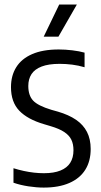

<svg xmlns="http://www.w3.org/2000/svg" viewBox="-20 -821 448 848"><path d="M173 7.5Q141.5 7.5 105.5 2Q69.5 -3.5 39.5 -14V-78Q62 -71 85 -66Q108 -61 130.2 -58.5Q152.5 -56 174 -56Q218 -56 247 -67.8Q276 -79.5 290.2 -102Q304.5 -124.5 304.5 -157.5Q304.5 -184.5 295.2 -203.8Q286 -223 264 -237.8Q242 -252.5 203 -264L174.5 -272.5Q101.5 -294 65 -332.2Q28.5 -370.5 28.5 -436Q28.5 -487 51.8 -524.2Q75 -561.5 122 -582Q169 -602.5 239.5 -602.5Q268 -602.5 299.2 -598.8Q330.5 -595 353.5 -588.5V-524Q326.5 -532 298.8 -535.5Q271 -539 243.5 -539Q194.5 -539 164 -527.2Q133.5 -515.5 119.2 -493.8Q105 -472 105 -441.5Q105 -399.5 126.2 -376.8Q147.5 -354 207 -336L235.5 -328Q283.5 -314 315.8 -292Q348 -270 364.2 -238.2Q380.5 -206.5 380.5 -163Q380.5 -109 356.5 -71Q332.5 -33 286.2 -12.8Q240 7.5 173 7.5ZM173 -659 241.5 -801H319.5L238 -659Z"/></svg>

Font: Encode Sans SC Condensed
Style: Regular
Weight: 400
Width: 3
Designer: Multiple Designers
Foundry: Impallari Type
Version: Version 3.002